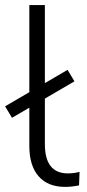

<svg xmlns="http://www.w3.org/2000/svg" viewBox="-35 -725 340 753"><path d="M221 8Q153 8 116.5 -33.5Q80 -75 80 -153V-705H141V-160Q141 -45 231 -45Q256 -45 277 -51L275 2Q246 8 221 8ZM12 -263 -15 -308 230 -451 257 -406Z"/></svg>

Font: Nunito Sans Light
Style: Regular
Weight: 300
Designer: Vernon Adams
Foundry: Vernon Adams
Version: Version 3.101; ttfautohint (v1.8.4.7-5d5b);gftools[0.9.27]